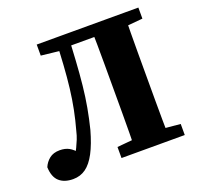

<svg xmlns="http://www.w3.org/2000/svg" viewBox="-119 -785 957 930"><g transform="rotate(-20 359.5 -320.5)"><path d="M7 -81Q17 -105 37.5 -121.5Q58 -138 91 -138Q119 -138 139 -127Q159 -116 179 -91L177 -85H156L154 -91Q163 -106 171 -122.5Q179 -139 186.5 -157.5Q194 -176 199 -198Q213 -248 223 -298Q233 -348 239.5 -402.5Q246 -457 250 -519.5Q254 -582 257 -657H321Q317 -582 313 -517Q309 -452 303 -394.5Q297 -337 287.5 -284.5Q278 -232 265 -180Q246 -112 223 -68.5Q200 -25 171.5 -4.5Q143 16 106 16Q61 16 35 -7Q9 -30 7 -81ZM435 0Q437 -51 437.5 -101.5Q438 -152 438 -204Q438 -256 438 -308V-350Q438 -402 438 -453Q438 -504 437.5 -555.5Q437 -607 435 -657H611Q610 -607 609.5 -556Q609 -505 609 -453.5Q609 -402 609 -350V-307Q609 -256 609 -204.5Q609 -153 609.5 -102Q610 -51 611 0ZM360 0V-57L504 -70H546L686 -57V0ZM162 -600V-657H291V-587H280ZM530 -587V-657H686V-600L544 -587ZM293 -596V-657H514V-596Z"/></g></svg>

Font: Source Serif 4 18pt
Style: Bold
Weight: 700
Designer: Frank Grießhammer
Foundry: Adobe Systems Incorporated
Version: Version 4.004;hotconv 1.0.116;makeotfexe 2.5.65601